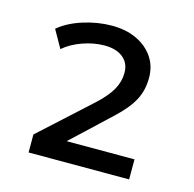

<svg xmlns="http://www.w3.org/2000/svg" viewBox="-77 -789 635 629"><g transform="rotate(15 240.0 -474.0)"><path d="M72 -238V-299L241 -453Q277 -486 292.5 -513.5Q308 -541 308 -571Q308 -604 285 -622.5Q262 -641 222 -641Q186 -641 148 -627.5Q110 -614 85 -592L51 -652Q83 -679 132 -694.5Q181 -710 229 -710Q277 -710 313 -693Q349 -676 369.5 -646Q390 -616 390 -576Q390 -533 371.5 -499Q353 -465 313 -428L184 -307V-306H413V-238Z"/></g></svg>

Font: Nunito Sans 7pt Medium
Style: Regular
Weight: 500
Designer: Vernon Adams
Foundry: Vernon Adams
Version: Version 3.101;gftools[0.9.27]